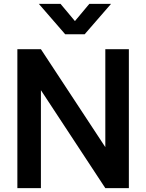

<svg xmlns="http://www.w3.org/2000/svg" viewBox="-20 -975 758 995"><path d="M181.2 -955H293.7L368.3 -865.8L443 -955H555.5L418.8 -797.5H317.8ZM70 0V-720H192L525.8 -212.5V-720H647.8V0H525.8L192 -507.7V0Z"/></svg>

Font: Manrope ExtraLight
Style: Regular
Weight: 200
Designer: Mikhail Sharanda
Foundry: Mikhail Sharanda
Version: Version 4.505